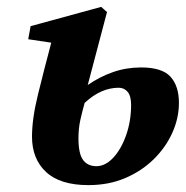

<svg xmlns="http://www.w3.org/2000/svg" viewBox="-20 -523 540 558"><path d="M208 -121Q208 -76 221.5 -58Q235 -40 260 -40Q286 -40 309 -64.5Q332 -89 346.5 -130Q361 -171 361 -218Q361 -244 351 -256Q341 -268 325 -268Q300 -268 275.5 -257.5Q251 -247 226 -224Q219 -199 213.5 -174.5Q208 -150 208 -121ZM237 15Q155 15 114 -23Q73 -61 73 -126Q73 -178 90.5 -249Q108 -320 129 -399L62 -409L69 -447L274 -503L291 -488L235 -276Q270 -300 308.5 -313.5Q347 -327 390 -327Q451 -327 475.5 -300Q500 -273 500 -224Q500 -180 481 -137.5Q462 -95 427 -60.5Q392 -26 344 -5.5Q296 15 237 15Z"/></svg>

Font: Source Serif Pro
Style: Bold Italic
Weight: 700
Italic angle: -12°
Designer: Frank Grießhammer
Foundry: Adobe Systems Incorporated
Version: Version 3.001;hotconv 1.0.111;makeotfexe 2.5.65597